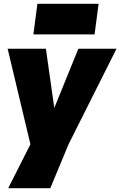

<svg xmlns="http://www.w3.org/2000/svg" viewBox="-20 -785 630 1005"><path d="M264.2 -220.2 390.1 -529.8H589.8L338.9 -29.8L243.2 200.2H22.9L139.2 -29.8L20 -529.8H220.2ZM154.8 -605 175.8 -765.1H496.1L475.1 -605Z"/></svg>

Font: Cooper Hewitt
Style: Heavy Italic
Weight: 714
Designer: Village Type and Design LLC
Foundry: Cooper Hewitt Smithsonian Design Museum
Version: 1.000